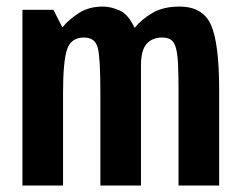

<svg xmlns="http://www.w3.org/2000/svg" viewBox="-20 -573 756 593"><path d="M49.3 0H174.7V-284.6Q174.7 -382.3 186.9 -419.7Q199.1 -457.1 239.3 -457.1Q274.1 -457.1 282.1 -424.9Q290 -392.7 290 -290.4V0H415.4V-370.9Q415.4 -417.9 432.9 -437.5Q450.3 -457.1 480.6 -457.1Q498 -457.1 508.3 -450Q518.6 -442.9 523.6 -424Q528.6 -405.1 530 -372.7Q531.4 -340.3 531.4 -290.4V0H656.9V-294.6Q656.9 -438.6 631.8 -495.6Q606.7 -552.7 534.3 -552.7Q485.3 -552.7 452 -533.7Q418.7 -514.7 395.7 -487Q376.7 -528.4 349.7 -540.6Q322.7 -552.7 297.7 -552.7Q254.6 -552.7 223.4 -532.6Q192.1 -512.4 172.7 -488.4L145 -542.7H49.3Z"/></svg>

Font: Secuela Black
Style: Regular
Weight: 900
Designer: Fernando Haro
Foundry: deFharo
Version: Version 1.704